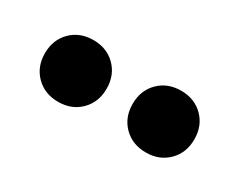

<svg xmlns="http://www.w3.org/2000/svg" viewBox="-35 -830 430 345"><g transform="rotate(30 180.0 -657.0)"><path d="M207 -657Q207 -685 225 -703Q243 -721 271 -721Q299 -721 317 -703Q335 -685 335 -657Q335 -629 317 -611Q299 -593 271 -593Q243 -593 225 -611Q207 -629 207 -657ZM25 -657Q25 -685 43 -703Q61 -721 89 -721Q117 -721 135 -703Q153 -685 153 -657Q153 -629 135 -611Q117 -593 89 -593Q61 -593 43 -611Q25 -629 25 -657Z"/></g></svg>

Font: BarlowMedium
Style: Regular
Weight: 500
Designer: Jeremy Tribby
Foundry: Tribby Type
Version: Version 1.422